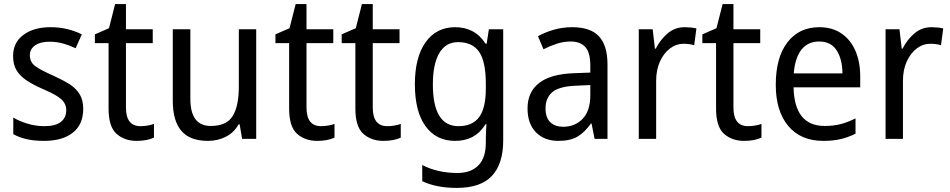

<svg xmlns="http://www.w3.org/2000/svg" viewBox="-20 -772 4646 939"><path d="M387 -240Q387 -163 336 -123Q285 -83 196 -83Q147 -83 110 -91.5Q73 -100 45 -116V-197Q73 -180 113.5 -167.5Q154 -155 196 -155Q252 -155 278 -176Q304 -197 304 -233Q304 -264 280.5 -286Q257 -308 191 -336Q145 -356 112.5 -377Q80 -398 62 -426.5Q44 -455 44 -498Q44 -564 94.5 -601.5Q145 -639 227 -639Q270 -639 308 -630Q346 -621 380 -604L350 -536Q321 -550 289 -559Q257 -568 223 -568Q177 -568 151.5 -550Q126 -532 126 -502Q126 -468 152.5 -448.5Q179 -429 245 -400Q289 -380 321 -359.5Q353 -339 370 -310.5Q387 -282 387 -240Z M667 -155Q684 -155 702 -158Q720 -161 733 -166V-99Q699 -83 648 -83Q589 -83 550 -117.5Q511 -152 511 -241V-561H444V-604L513 -634L543 -752H596V-629H727V-561H596V-246Q596 -155 667 -155Z M1233 -629V-93H1164L1152 -164H1147Q1124 -123 1084 -103Q1044 -83 997 -83Q909 -83 867 -132Q825 -181 825 -279V-629H911V-288Q911 -156 1011 -156Q1088 -156 1118 -204.5Q1148 -253 1148 -348V-629Z M1550 -155Q1567 -155 1585 -158Q1603 -161 1616 -166V-99Q1582 -83 1531 -83Q1472 -83 1433 -117.5Q1394 -152 1394 -241V-561H1327V-604L1396 -634L1426 -752H1479V-629H1610V-561H1479V-246Q1479 -155 1550 -155Z M1874 -155Q1891 -155 1909 -158Q1927 -161 1940 -166V-99Q1906 -83 1855 -83Q1796 -83 1757 -117.5Q1718 -152 1718 -241V-561H1651V-604L1720 -634L1750 -752H1803V-629H1934V-561H1803V-246Q1803 -155 1874 -155Z M2206 -639Q2253 -639 2290.5 -619.5Q2328 -600 2355 -558H2360L2371 -629H2441V-85Q2441 29 2386 88Q2331 147 2214 147Q2114 147 2045 114V35Q2120 74 2217 74Q2283 74 2319.5 37Q2356 0 2356 -74V-93Q2356 -107 2357 -129Q2358 -151 2359 -165H2355Q2305 -83 2206 -83Q2113 -83 2061 -155Q2009 -227 2009 -360Q2009 -492 2061.5 -565.5Q2114 -639 2206 -639ZM2220 -566Q2160 -566 2128.5 -512.5Q2097 -459 2097 -359Q2097 -155 2222 -155Q2291 -155 2323.5 -199.5Q2356 -244 2356 -339V-361Q2356 -470 2323.5 -518Q2291 -566 2220 -566Z M2779 -639Q2868 -639 2909.5 -594Q2951 -549 2951 -457V-93H2888L2873 -168H2870Q2840 -125 2804.5 -104Q2769 -83 2711 -83Q2642 -83 2601 -125Q2560 -167 2560 -242Q2560 -322 2616.5 -366Q2673 -410 2787 -414L2867 -417V-450Q2867 -515 2842.5 -542Q2818 -569 2771 -569Q2736 -569 2702.5 -558Q2669 -547 2638 -531L2611 -595Q2645 -614 2688 -626.5Q2731 -639 2779 -639ZM2799 -353Q2716 -350 2682 -322Q2648 -294 2648 -242Q2648 -196 2671.5 -174Q2695 -152 2734 -152Q2792 -152 2829.5 -191Q2867 -230 2867 -306V-356Z M3329 -639Q3343 -639 3358 -637.5Q3373 -636 3386 -633L3375 -551Q3351 -558 3323 -558Q3287 -558 3256.5 -535Q3226 -512 3207.5 -471Q3189 -430 3189 -377V-93H3104V-629H3172L3183 -534H3187Q3210 -579 3245.5 -609Q3281 -639 3329 -639Z M3638 -155Q3655 -155 3673 -158Q3691 -161 3704 -166V-99Q3670 -83 3619 -83Q3560 -83 3521 -117.5Q3482 -152 3482 -241V-561H3415V-604L3484 -634L3514 -752H3567V-629H3698V-561H3567V-246Q3567 -155 3638 -155Z M3987 -639Q4050 -639 4095 -608.5Q4140 -578 4163.5 -523.5Q4187 -469 4187 -399V-345H3861Q3865 -156 4013 -156Q4056 -156 4091 -165Q4126 -174 4164 -193V-118Q4127 -100 4090.5 -91.5Q4054 -83 4007 -83Q3896 -83 3835 -156Q3774 -229 3774 -357Q3774 -491 3831 -565Q3888 -639 3987 -639ZM3986 -569Q3931 -569 3899.5 -529Q3868 -489 3862 -413H4100Q4100 -480 4072.5 -524.5Q4045 -569 3986 -569Z M4536 -639Q4550 -639 4565 -637.5Q4580 -636 4593 -633L4582 -551Q4558 -558 4530 -558Q4494 -558 4463.5 -535Q4433 -512 4414.5 -471Q4396 -430 4396 -377V-93H4311V-629H4379L4390 -534H4394Q4417 -579 4452.5 -609Q4488 -639 4536 -639Z"/></svg>

Font: Noto Sans Telugu UI SemiCondensed
Style: Regular
Weight: 400
Width: 4
Designer: Jelle Bosma - Monotype Design Team
Foundry: Monotype Imaging Inc.
Version: Version 2.005; ttfautohint (v1.8.4.7-5d5b)